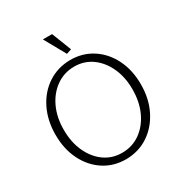

<svg xmlns="http://www.w3.org/2000/svg" viewBox="-206 -1037 1125 1196"><g transform="rotate(-30 356.5 -439.0)"><path d="M354 14Q265 14 196 -31Q127 -76 87.5 -155.5Q48 -235 48 -337Q48 -440 88 -521Q128 -602 198.5 -648.5Q269 -695 360 -696Q448 -696 517.5 -651Q587 -606 626.5 -526.5Q666 -447 666 -345Q666 -242 625.5 -161Q585 -80 515 -33.5Q445 13 354 14ZM352 -33Q426 -33 483 -73.5Q540 -114 572.5 -184Q605 -254 605 -344Q605 -432 573.5 -500.5Q542 -569 487 -608.5Q432 -648 361 -648Q288 -648 230.5 -607.5Q173 -567 140.5 -497.5Q108 -428 108 -338Q108 -250 139.5 -181Q171 -112 226 -72.5Q281 -33 352 -33ZM362 -739 398 -751 343 -892H277Z"/></g></svg>

Font: Catamaran ExtraLight
Style: Regular
Weight: 250
Designer: Pria Ravichandran
Version: Version 2.000